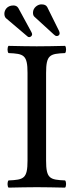

<svg xmlns="http://www.w3.org/2000/svg" viewBox="-20 -857 337 879"><path d="M0 -794C0 -785 3 -778 7 -774L106 -690C108 -688 111 -687 114 -687C119 -687 127 -692 127 -700C127 -703 125.8 -706.4 123.3 -711L64 -820C59 -828 52 -832 41 -832C12 -832 0 -810.2 0 -794ZM131 -799C131 -791 133 -784 138 -780L226 -699.5C230.4 -695.5 234.4 -692 240 -692C247 -692 253 -697 253 -704C253 -706 252.4 -711.2 250.5 -715L196 -825C191 -833 184 -837 169 -837C153.3 -837 131 -822.3 131 -799ZM191 -122V-523C191 -606 208 -611 278 -614C284 -620 284 -641 278 -647C234 -646 186.5 -645 148 -645C114.5 -645 66 -646 19 -647C13 -641 13 -620 19 -614C89 -611 106 -606 106 -523V-122C106 -39 89 -34 19 -31C13 -25 13 -4 19 2C64 1 112.7 0 149 0C184.6 0 233 1 278 2C284 -4 284 -25 278 -31C208 -34 191 -39 191 -122Z"/></svg>

Font: Libertinus Serif
Style: Regular
Weight: 400
Designer: Philipp H. Poll
Foundry: Khaled Hosny
Version: Version 6.2